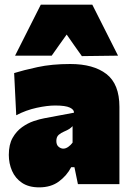

<svg xmlns="http://www.w3.org/2000/svg" viewBox="-20 -794 565 828"><path d="M149 14Q104 14 75 -5.5Q46 -25 32 -57Q18 -89 18 -126Q18 -170.5 34.2 -199.2Q50.5 -228 75 -245.5Q99.5 -263 125.5 -271.8Q151.5 -280.5 171 -284L299 -308Q300 -321 281.2 -330Q262.5 -339 218 -339Q183.5 -339 137.8 -329Q92 -319 50 -297L41 -479Q79.5 -491 141.5 -504.5Q203.5 -518 283 -518Q383 -518 439 -474.8Q495 -431.5 495 -333V0H316L301 -73H287Q268.5 -37 234.2 -11.5Q200 14 149 14ZM253 -153Q263.5 -153 274.2 -160.5Q285 -168 293 -179V-250Q287 -243.5 279.2 -238.2Q271.5 -233 255 -226Q244 -221.5 233.5 -212.8Q223 -204 223 -186Q223 -169 232.8 -161Q242.5 -153 253 -153ZM333 -552Q316.5 -575 300.2 -598.2Q284 -621.5 267.5 -645Q251 -622 234.8 -599.2Q218.5 -576.5 203 -554H45Q72.5 -608 100 -663Q127.5 -718 156 -774H378Q406.5 -718 434 -663Q461.5 -608 489 -554Z"/></svg>

Font: Commissioner Black
Style: Regular
Weight: 900
Designer: Kostas Bartsokas
Foundry: Kostas Bartsokas
Version: Version 1.000; ttfautohint (v1.8.3)